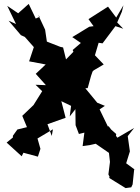

<svg xmlns="http://www.w3.org/2000/svg" viewBox="-20 -770 715 983"><path d="M318 -466 303 -527 289 -530 220 -557 211 -618 176 -693 183 -684 163 -675 127 -750 73 -702 17 -740 62 -647 24 -664 87 -590 107 -581 154 -528 155 -534 129 -456 214 -440 163 -392 215 -334 162 -336 196 -303 149 -228 163 -243 94 -177 118 -119 69 -107 46 -75V-66L14 -40L91 30L100 12L174 32L187 -8L172 -61L251 -108L245 -74L223 -134L316 -167L294 -252L344 -228L337 -174L366 -211L367 -129L384 -84L412 -91L403 -22L439 -27L470 -34L544 17L610 -20L608 -31L604 -41L572 -61L575 -84L533 -121L490 -210L517 -228L478 -244L417 -318L429 -319L446 -381L454 -404L460 -410L511 -440L466 -487L485 -551L505 -548L571 -636L611 -623L580 -655L604 -710L612 -743L575 -680L533 -736L433 -672L459 -636L437 -633L350 -580L394 -550L352 -514L356 -505ZM659 174 667 97 675 102 626 66 645 5 634 -73 667 -115 581 -65 536 -124 520 -116 558 -53 539 -28 536 -3 543 59 535 123 541 135 539 141 623 193 652 189Z"/></svg>

Font: Asimov Aggro
Style: Medium
Weight: 500
Designer: Google
Version: Version 2.000980; 2014